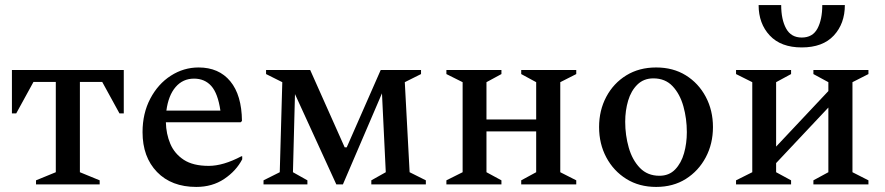

<svg xmlns="http://www.w3.org/2000/svg" viewBox="-20 -727 3488 757"><path d="M27 -280V-451H468V-280H451L383 -404H295V-48L373 -16V0H122V-16L200 -48V-404H112L44 -280Z M754 10Q656 10 599 -49Q542 -108 542 -206Q542 -280 572.5 -338Q603 -396 653.5 -428.5Q704 -461 763 -461Q843 -461 888 -406.5Q933 -352 934 -250L929 -245H634Q635 -199 651.5 -160Q668 -121 704.5 -97Q741 -73 803 -73Q860 -73 932 -111H935V-99Q911 -53 864 -21.5Q817 10 754 10ZM745 -417Q701 -417 672.5 -384Q644 -351 636 -291H849Q839 -359 813 -388Q787 -417 745 -417Z M1093 -403 1029 -435V-451H1203L1339 -146H1347L1481 -451H1640V-435L1576 -403L1595 -48L1659 -16V0H1444V-16L1501 -48L1486 -359L1332 0H1306L1143 -356L1135 -48L1192 -16V0H1019V-16L1083 -48Z M1804 -403 1740 -435V-451H1957V-435L1898 -403V-256H2094V-403L2035 -435V-451H2252V-435L2189 -403V-48L2252 -16V0H2035V-16L2094 -48V-209H1898V-48L1957 -16V0H1740V-16L1804 -48Z M2567 10Q2500 10 2449.5 -21.5Q2399 -53 2370.5 -106.5Q2342 -160 2342 -226Q2342 -292 2370.5 -345.5Q2399 -399 2449.5 -430Q2500 -461 2567 -461Q2634 -461 2684 -430Q2734 -399 2762.5 -345.5Q2791 -292 2791 -226Q2791 -160 2762.5 -106.5Q2734 -53 2684 -21.5Q2634 10 2567 10ZM2580 -34Q2618 -34 2642 -59Q2666 -84 2677 -123Q2688 -162 2688 -206Q2688 -259 2674.5 -307.5Q2661 -356 2632 -387Q2603 -418 2556 -418Q2518 -418 2493 -393.5Q2468 -369 2456.5 -330Q2445 -291 2445 -247Q2445 -194 2459 -145Q2473 -96 2503 -65Q2533 -34 2580 -34Z M2946 -403 2882 -435V-451H3099V-435L3040 -403V-149L3246 -368V-403L3187 -435V-451H3404V-435L3341 -403V-48L3404 -16V0H3187V-16L3246 -48V-303L3040 -84V-48L3099 -16V0H2882V-16L2946 -48ZM2971 -707H3060Q3060 -650 3079.5 -614.5Q3099 -579 3141 -579Q3184 -579 3203 -614.5Q3222 -650 3222 -707H3311Q3311 -634 3267.5 -587Q3224 -540 3141 -540Q3059 -540 3015 -587Q2971 -634 2971 -707Z"/></svg>

Font: Spectral Medium
Style: Regular
Weight: 500
Designer: Jean-Baptiste Levee
Foundry: Production Type
Version: Version 2.001